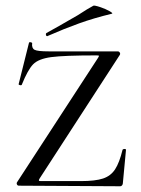

<svg xmlns="http://www.w3.org/2000/svg" viewBox="-20 -647 493 669"><path d="M325 -452Q325 -454 317 -454Q203 -454 158.5 -448Q114 -442 95.5 -423Q77 -404 56 -352Q56 -350 52 -350Q49 -350 46.5 -351.5Q44 -353 45 -354L81 -498Q81 -500 85 -500Q88 -500 90.5 -498.5Q93 -497 92 -496Q90 -479 100.5 -473.5Q111 -468 150 -468H390Q395 -468 397.5 -463.5Q400 -459 397 -455L118 -25Q115 -20 115.5 -18Q116 -16 122 -16H262Q312 -16 339 -25Q366 -34 381 -57Q396 -80 407 -125Q409 -128 414 -128Q419 -128 419 -125L408 -8Q408 -5 405.5 -1.5Q403 2 399 2L46 0Q41 0 39 -4.5Q37 -9 40 -13L322 -446ZM145 -521Q141 -521 140 -525.5Q139 -530 142 -532Q175 -550 251 -594Q269 -606 282.5 -614Q296 -622 305 -627Q309 -629 328.5 -622.5Q348 -616 362 -608Q376 -600 369 -599Q307 -584 255.5 -565.5Q204 -547 147 -522Z"/></svg>

Font: Cormorant SC
Style: Regular
Weight: 400
Designer: Christian Thalmann (Catharsis Fonts)
Foundry: Catharsis Fonts
Version: Version 4.000